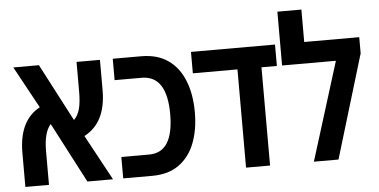

<svg xmlns="http://www.w3.org/2000/svg" viewBox="-51 -858 1885 956"><g transform="rotate(-5 891.0 -380.0)"><path d="M39 0V-170Q39 -332 145 -389L31 -598H159L309 -311Q330 -331 338.5 -364.5Q347 -398 347 -449V-598H464V-447Q464 -284 354 -227L477 0H349L192 -301Q157 -262 157 -168V0Z M528 0V-107H667Q729 -107 759 -155.5Q789 -204 789 -298Q789 -491 663 -491H528V-598H670Q750 -598 803.5 -561Q857 -524 884.5 -456Q912 -388 912 -297Q912 -210 886 -143Q860 -76 807 -38Q754 0 673 0Z M1142 0V-491H919V-598H1339V-491H1262V0Z M1485 -598H1760V-517L1604 0H1481L1634 -491H1365V-760H1485Z"/></g></svg>

Font: Noto Sans Hebrew Condensed SemiBold
Style: Regular
Weight: 600
Width: 3
Designer: Monotype Design Team
Foundry: Monotype Imaging Inc.
Version: Version 2.004; ttfautohint (v1.8.4.7-5d5b)